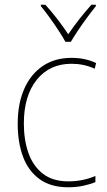

<svg xmlns="http://www.w3.org/2000/svg" viewBox="-20 -783 454 813"><path d="M269 10Q195 10 147.5 -24.5Q100 -59 77.5 -119.5Q55 -180 55 -259Q55 -344 82.5 -406.5Q110 -469 161 -503.5Q212 -538 283 -538Q341 -538 387 -516L381 -492Q357 -503 332.5 -508Q308 -513 283 -513Q190 -513 135.5 -445Q81 -377 81 -260Q81 -190 100.5 -135Q120 -80 161.5 -47.5Q203 -15 270 -15Q300 -15 329.5 -21Q359 -27 384 -38V-12Q363 -3 333 3.5Q303 10 269 10ZM257 -606Q245 -628 226.5 -656Q208 -684 188.5 -711Q169 -738 153 -757V-763H172Q197 -736 223 -702Q249 -668 269 -638Q312 -701 367 -763H386V-757Q369 -736 349 -709Q329 -682 311 -655Q293 -628 280 -606Z"/></svg>

Font: Noto Sans Telugu SemiCondensed Thin
Style: Regular
Weight: 100
Width: 4
Designer: Jelle Bosma - Monotype Design Team
Foundry: Monotype Imaging Inc.
Version: Version 2.005; ttfautohint (v1.8.4.7-5d5b)